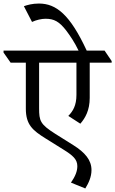

<svg xmlns="http://www.w3.org/2000/svg" viewBox="-60 -909 651 1085"><path d="M394 -210C422 -242 447 -286 447 -356V-555H571V-564L531 -623H430C336 -826 258 -889 160 -889C123 -889 95 -881 75 -874L121 -785C144 -796 175 -803 197 -803C245 -803 275 -788 316 -734C336 -707 360 -673 384 -623H-40V-612L0 -555H86V-295C86 -204 125 -172 197 -127L298 -64C351 -31 377 -9 377 30C377 58 366 87 341 123L422 156C441 125 457 91 457 52C457 -4 421 -47 354 -89L252 -153C167 -207 161 -226 161 -298V-555H372V-373C372 -313 352 -280 326 -254Z"/></svg>

Font: Noto Serif Devanagari
Style: Regular
Weight: 400
Designer: Universal Thirst, Indian Type Foundry and the Monotype Design Team
Foundry: Monotype Imaging Inc.
Version: Version 2.004